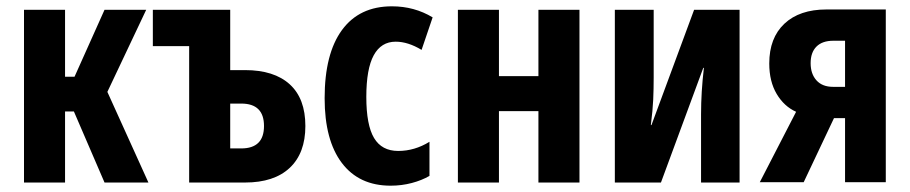

<svg xmlns="http://www.w3.org/2000/svg" viewBox="-20 -578 2881 608"><path d="M56 0V-547H186V-335H216L311 -547H443L320 -287L450 0H311L214 -225H186V0Z M579 0V-432H464V-547H709V-356H756Q848 -356 897.5 -311Q947 -266 947 -179Q947 -93 897.5 -46.5Q848 0 756 0ZM709 -108H744Q816 -108 816 -179Q816 -250 744 -250H709Z M1217 10Q1117 10 1062.5 -62Q1008 -134 1008 -267Q1008 -408 1063 -483Q1118 -558 1221 -558Q1292 -558 1350 -523L1315 -420Q1272 -446 1233 -446Q1187 -446 1163.5 -403Q1140 -360 1140 -271Q1140 -182 1164.5 -141Q1189 -100 1241 -100Q1293 -100 1340 -129V-21Q1316 -7 1284 1.5Q1252 10 1217 10Z M1430 0V-547H1560V-337H1685V-547H1815V0H1685V-226H1560V0Z M1927 0V-547H2050V-333Q2050 -296 2048.5 -262.5Q2047 -229 2041 -182H2043L2178 -547H2322V0H2200V-216Q2200 -287 2209 -363H2207L2073 0Z M2386 -1 2501 -224Q2463 -241 2439.5 -280.5Q2416 -320 2416 -377Q2416 -458 2464 -503Q2512 -548 2597 -548H2785V-1H2656V-204H2621L2525 -1ZM2618 -303H2656V-449H2619Q2584 -449 2565.5 -430.5Q2547 -412 2547 -378Q2547 -344 2565.5 -323.5Q2584 -303 2618 -303Z"/></svg>

Font: Noto Sans ExtraCondensed
Style: Bold
Weight: 700
Width: 2
Designer: Monotype Design Team
Foundry: Monotype Imaging Inc.
Version: Version 2.013; ttfautohint (v1.8.4.7-5d5b)